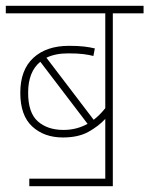

<svg xmlns="http://www.w3.org/2000/svg" viewBox="-20 -642 515 662"><path d="M81 -26H343V-232Q320 -207 285 -187.5Q250 -168 197 -168Q132 -168 91 -206Q50 -244 50 -322Q50 -401 95 -442.5Q140 -484 218 -484Q249 -484 270 -481.5Q291 -479 307 -475L302 -449Q287 -453 267 -455.5Q247 -458 215 -458Q171 -458 140 -443L303 -229Q324 -245 343 -269V-596H0V-622H475V-596H369V0H81ZM77 -322Q77 -253 110.5 -223.5Q144 -194 199 -194Q244 -194 282 -215L119 -429Q77 -395 77 -322Z"/></svg>

Font: Noto Sans Devanagari UI SemiCondensed Thin
Style: Regular
Weight: 100
Width: 4
Designer: Jelle Bosma - Monotype Design Team
Foundry: Monotype Imaging Inc.
Version: Version 2.004